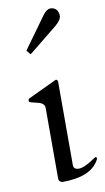

<svg xmlns="http://www.w3.org/2000/svg" viewBox="-90 -822 480 879"><g transform="rotate(-10 150.5 -383.0)"><path d="M284 -66Q293 -73 297 -73Q301 -73 301 -66Q301 -62 297 -56Q257 13 127 13Q123 13 116.5 8.5Q110 4 110 -7V-333Q110 -353 88 -361Q78 -364 67 -366.5Q56 -369 49 -371Q42 -373 40.5 -374.5Q39 -376 39 -381.5Q39 -387 46 -391L171 -450Q177 -453 178 -453Q187 -453 187 -441V-55Q187 -34 212 -34Q237 -34 284 -66ZM71 -605Q69 -607 69 -608Q69 -609 71 -611L175 -755Q193 -779 210 -779Q227 -779 237 -768Q247 -757 247 -738.5Q247 -720 220 -697L89 -591Q86 -589 84.5 -589Q83 -589 82 -591Z"/></g></svg>

Font: Cardo
Style: Regular
Weight: 400
Designer: David J. Perry
Foundry: David J. Perry
Version: Version 1.0451